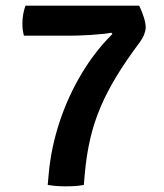

<svg xmlns="http://www.w3.org/2000/svg" viewBox="-20 -653 580 678"><path d="M471.5 -633Q480 -616 487.2 -594Q494.5 -572 494.5 -556.5Q494.5 -546 489.5 -532.5Q484.5 -519 474.5 -505Q426 -440.5 391.8 -384.2Q357.5 -328 334.8 -274.2Q312 -220.5 298.8 -163.8Q285.5 -107 279.5 -40L276 0Q264 2.5 247.5 3.8Q231 5 213 5Q196 5 179.5 3.8Q163 2.5 148.5 0L152.5 -44Q161 -133.5 190.5 -222.8Q220 -312 267.5 -391.8Q315 -471.5 377 -533L373 -537.5Q362 -535 341.8 -533Q321.5 -531 298.5 -529.5Q275.5 -528 256 -527.5Q236.5 -527 226.5 -527H64.5Q59 -547 59 -570Q59 -586.5 62 -603Q65 -619.5 70 -633Z"/></svg>

Font: Signika Negative Light SemiBold
Style: Regular
Weight: 600
Version: Version 2.001